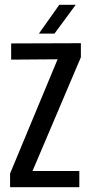

<svg xmlns="http://www.w3.org/2000/svg" viewBox="-20 -780 374 800"><path d="M22 0V-57L220 -533L26.5 -531.5V-599L317 -600V-541.5L115.5 -67.5H310.5V0ZM142 -640 227 -760H295.5L207 -640Z"/></svg>

Font: Big Shoulders Text Thin Medium
Style: Regular
Weight: 500
Version: Version 2.002